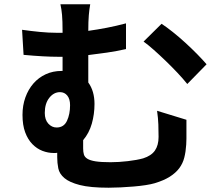

<svg xmlns="http://www.w3.org/2000/svg" viewBox="-20 -826 1040 896"><path d="M189 -299Q189 -267 205.5 -249Q222 -231 244 -231Q278 -231 292.5 -262Q307 -293 307 -335Q307 -364 294 -380Q281 -396 260 -396Q231 -396 210 -369.5Q189 -343 189 -299ZM850 -267Q850 -246 850 -231Q850 -216 850 -203.5Q850 -191 850 -178.5Q850 -166 849 -151Q847 -118 840 -90.5Q833 -63 816.5 -41Q800 -19 772.5 -1.5Q745 16 702 29Q685 34 659 38Q633 42 603 44.5Q573 47 542.5 48.5Q512 50 487 50Q401 50 352.5 37.5Q304 25 280.5 5Q257 -15 252 -40.5Q247 -66 247 -92V-113Q243 -112 239 -112Q235 -112 231 -112Q204 -112 178 -122Q152 -132 131 -153.5Q110 -175 97.5 -208.5Q85 -242 85 -290Q85 -334 98.5 -371.5Q112 -409 136 -436.5Q160 -464 193.5 -479.5Q227 -495 268 -495H272V-561H252Q187 -561 90 -570L83 -687Q125 -681 166.5 -677Q208 -673 243 -673H272V-681Q272 -729 269.5 -756.5Q267 -784 262 -806H401Q397 -784 394.5 -755.5Q392 -727 392 -682Q435 -688 479 -696.5Q523 -705 568 -717V-597Q524 -587 479 -580.5Q434 -574 392 -569V-441Q421 -401 421 -341Q421 -293 408.5 -249Q396 -205 368 -172V-133Q368 -117 371.5 -105Q375 -93 388 -85Q401 -77 426.5 -73Q452 -69 496 -69Q534 -69 576.5 -74Q619 -79 648 -87Q686 -99 703 -123.5Q720 -148 720 -187Q720 -216 719 -245Q718 -274 713 -309ZM734 -715Q757 -700 786.5 -676.5Q816 -653 845.5 -626Q875 -599 901 -572.5Q927 -546 944 -526L854 -434Q834 -459 807.5 -487Q781 -515 753 -542Q725 -569 698 -593Q671 -617 650 -632Z"/></svg>

Font: SpoqaHanSansJP-Bold
Style: Regular
Weight: 700
Designer: [Source Han Sans]
Ryoko NISHIZUKA  (kana & ideographs); Paul D. Hunt (Latin, Greek & Cyrillic); Wenlong ZHANG  (bopomofo
Foundry: Spoqa (http://bi.spoqa.com)
Version: Version 1.002.20150607